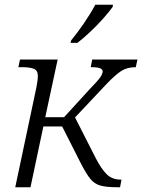

<svg xmlns="http://www.w3.org/2000/svg" viewBox="-20 -786 597 806"><path d="M44 0 133 -420Q139 -452 139 -466Q139 -491 121.5 -497.5Q104 -504 72 -504H57L64 -536H222L170 -294H249L355 -410Q392 -448 401.5 -462.5Q411 -477 411 -486Q411 -495 400 -499.5Q389 -504 361 -504L367 -536H557L550 -504Q514 -504 489 -488Q464 -472 425 -431L295 -293L383 -120Q406 -76 428.5 -54Q451 -32 487 -32H490L484 0H471Q427 0 401.5 -7Q376 -14 358.5 -36Q341 -58 318 -103L241 -255H162L108 0ZM276 -606 279 -617Q304 -647 331.5 -687Q359 -727 380 -766H454L453 -757Q438 -736 413 -708Q388 -680 359.5 -653Q331 -626 305 -606Z"/></svg>

Font: Noto Serif Light
Style: Italic
Weight: 300
Italic angle: -12°
Designer: Monotype Design Team
Foundry: Monotype Imaging Inc.
Version: Version 2.013